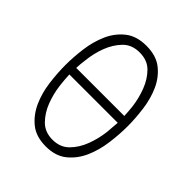

<svg xmlns="http://www.w3.org/2000/svg" viewBox="-206 -871 1011 1011"><g transform="rotate(45 300.0 -365.0)"><path d="M300 10Q227 10 182 -26.5Q137 -63 112 -119Q87 -175 78.5 -241Q70 -307 70 -367Q70 -425 78.5 -490.5Q87 -556 111.5 -611.5Q136 -667 181.5 -703.5Q227 -740 300 -740Q374 -740 419 -704Q464 -668 488.5 -613Q513 -558 521.5 -492.5Q530 -427 530 -369Q530 -309 521 -242Q512 -175 487 -119Q462 -63 417 -26.5Q372 10 300 10ZM300 -40Q357 -40 392.5 -76Q428 -112 447.5 -163.5Q467 -215 474 -271Q478 -313 480 -346H120Q121 -313 126 -270Q133 -214 152.5 -163Q172 -112 207.5 -76Q243 -40 300 -40ZM479 -396Q478 -425 474 -462Q467 -517 447.5 -568Q428 -619 393 -654.5Q358 -690 300 -690Q242 -690 207 -654Q172 -618 152.5 -567Q133 -516 127 -460Q122 -425 121 -396Z"/></g></svg>

Font: Maple Mono Thin
Style: Regular
Weight: 250
Monospace: yes
Designer: subframe7536
Version: Version 7.000